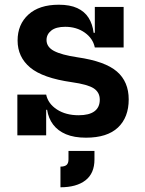

<svg xmlns="http://www.w3.org/2000/svg" viewBox="-20 -573 612 813"><path d="M344 10Q294 10 259.5 -4.5Q225 -19 205 -45.5Q185 -72 179.5 -108H156.5L175.5 -172.5Q183.5 -134 221 -109.5Q258.5 -85 313 -85Q357.5 -85 380 -101.8Q402.5 -118.5 402.5 -151Q402.5 -182 377 -198.8Q351.5 -215.5 284 -225Q161 -242.5 107.8 -287Q54.5 -331.5 54.5 -401.5Q54.5 -469.5 100.2 -511.2Q146 -553 229 -553Q276 -553 307 -538.8Q338 -524.5 355 -497.8Q372 -471 376.5 -434H399.5L381.5 -372Q373.5 -410.5 338.8 -435Q304 -459.5 256 -459.5Q217 -459.5 197 -443.5Q177 -427.5 177 -403.5Q177 -374 208.8 -357.2Q240.5 -340.5 307.5 -330.5Q425 -313.5 475 -270.2Q525 -227 525 -152Q525 -76 479.5 -33Q434 10 344 10ZM53.5 0V-172.5H175.5V0ZM381.5 -372V-543.5H503.5V-372ZM270 66H380V102Q380 161 342 190.5Q304 220 236 220V132.5Q253.5 132.5 261.8 125.5Q270 118.5 270 102Z"/></svg>

Font: Hepta Slab SemiBold
Style: Regular
Weight: 600
Designer: Michael LaGattuta
Foundry: Michael LaGattuta
Version: Version 1.102